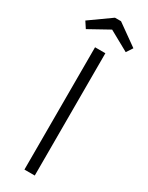

<svg xmlns="http://www.w3.org/2000/svg" viewBox="-251 -897 718 934"><g transform="rotate(30 108.0 -430.0)"><path d="M79 0H137V-687H79ZM91 -860 -27 -776 -4 -741 108 -803 220 -741 243 -776 125 -860Z"/></g></svg>

Font: Secuela Light
Style: Regular
Weight: 300
Designer: Fernando Haro
Foundry: deFharo
Version: Version 1.708